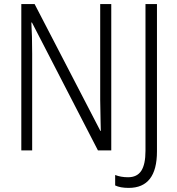

<svg xmlns="http://www.w3.org/2000/svg" viewBox="-20 -734 866 937"><path d="M458 0 136 -624H133Q137 -561 137 -472V0H84V-714H149L470 -95H472L471 -136Q469 -212 469 -247V-714H523V0ZM542 171V120Q570 131 605 131Q649 131 669.5 99.5Q690 68 690 2V-714H746V5Q746 183 608 183Q567 183 542 171Z"/></svg>

Font: Noto Sans Display Light Narrow
Style: Regular
Weight: 300
Width: 4
Designer: Monotype Design team
Foundry: Monotype Imaging Inc.
Version: Version 1.000